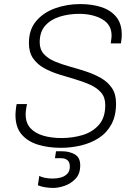

<svg xmlns="http://www.w3.org/2000/svg" viewBox="-20 -716 669 943"><path d="M279 10Q217 10 166.5 -5.5Q116 -21 86 -56Q56 -91 56 -151Q56 -163 58 -180.5Q60 -198 62 -205H113Q111 -199 108.5 -182.5Q106 -166 106 -155Q106 -112 129.5 -86.5Q153 -61 193 -49.5Q233 -38 282 -38Q336 -38 385 -52.5Q434 -67 465.5 -102.5Q497 -138 497 -200Q497 -238 476.5 -261.5Q456 -285 422.5 -300Q389 -315 349.5 -326.5Q310 -338 270 -350.5Q230 -363 196.5 -381.5Q163 -400 142.5 -429.5Q122 -459 122 -504Q122 -571 158 -613Q194 -655 251.5 -675.5Q309 -696 374 -696Q432 -696 478 -681Q524 -666 551 -633Q578 -600 578 -546Q578 -539 577.5 -530Q577 -521 574 -503H524Q527 -524 527.5 -531Q528 -538 528 -542Q528 -595 482 -621.5Q436 -648 368 -648Q319 -648 274.5 -634.5Q230 -621 202.5 -590.5Q175 -560 175 -508Q175 -473 195.5 -450.5Q216 -428 249.5 -414Q283 -400 323 -389Q363 -378 402.5 -365Q442 -352 475.5 -333Q509 -314 529.5 -284Q550 -254 550 -208Q550 -147 527 -105Q504 -63 465 -38Q426 -13 377.5 -1.5Q329 10 279 10ZM242 207Q223 207 203 204Q183 201 166 194L173 148Q182 153 198.5 157Q215 161 240 161Q259 161 278 156Q297 151 310 138Q323 125 323 102Q323 81 311.5 71Q300 61 280 61H250L255 27H286Q320 27 347 42Q374 57 374 96Q374 138 351 162Q328 186 297.5 196.5Q267 207 242 207Z"/></svg>

Font: Chivo Medium Thin
Style: Italic
Weight: 250
Italic angle: -8.05°
Version: Version 2.002